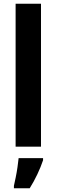

<svg xmlns="http://www.w3.org/2000/svg" viewBox="-20 -780 301 1021"><path d="M198 0H63V-760H198ZM209 72Q197 108 178.5 147Q160 186 138 221H54V208Q58 190 63.5 163.5Q69 137 73 109Q77 81 79 61H209Z"/></svg>

Font: Noto Sans Thai Cond
Style: Bold
Weight: 700
Width: 3
Designer: Monotype Design Team
Foundry: Monotype Imaging Inc.
Version: Version 2.002; ttfautohint (v1.8.4.7-5d5b)